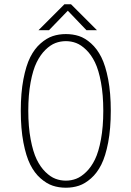

<svg xmlns="http://www.w3.org/2000/svg" viewBox="-20 -865 610 896"><path d="M432.5 -724H383.5L296.5 -815L208.5 -724H159.5L280.5 -845H311.5ZM287.5 11Q254.5 11 226 1.5Q197.5 -8 169.2 -32.8Q141 -57.5 121.2 -96.8Q101.5 -136 89.2 -200.2Q77 -264.5 77 -348Q77 -431 89.2 -495Q101.5 -559 121.2 -598.2Q141 -637.5 169.2 -662.2Q197.5 -687 226 -696.5Q254.5 -706 287.5 -706Q320 -706 348.5 -696.8Q377 -687.5 405 -662.5Q433 -637.5 452.8 -598.2Q472.5 -559 484.8 -495Q497 -431 497 -348Q497 -264.5 484.8 -200.2Q472.5 -136 452.8 -96.8Q433 -57.5 405 -32.8Q377 -8 348.5 1.5Q320 11 287.5 11ZM287.5 -22Q312.5 -22 335.5 -30.8Q358.5 -39.5 382.2 -62.5Q406 -85.5 423.2 -121Q440.5 -156.5 451.2 -215Q462 -273.5 462 -348Q462 -422.5 451.2 -480.5Q440.5 -538.5 423.2 -574Q406 -609.5 382.2 -632.5Q358.5 -655.5 335.5 -664.2Q312.5 -673 287.5 -673Q262 -673 238.8 -664.2Q215.5 -655.5 192 -632.5Q168.5 -609.5 151 -574Q133.5 -538.5 122.8 -480.5Q112 -422.5 112 -348Q112 -273.5 123 -215Q134 -156.5 151.2 -121Q168.5 -85.5 192 -62.5Q215.5 -39.5 238.8 -30.8Q262 -22 287.5 -22Z"/></svg>

Font: League Mono Narrow Thin
Style: Regular
Weight: 100
Width: 3
Designer: Tyler Finck
Foundry: The League of Moveable Type / Tyler Finck
Version: Version 2.210